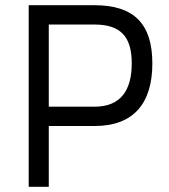

<svg xmlns="http://www.w3.org/2000/svg" viewBox="-20 -716 646 736"><path d="M343 -233C494 -233 564 -322 564 -473C564 -624 494 -696 343 -696H90V0H167V-233ZM167 -307V-622H342C443 -622 485 -575 485 -473C485 -370 443 -307 342 -307Z"/></svg>

Font: TitilliumText22L
Style: 400 wt
Weight: 400
Designer: Campivisivi
Foundry: Campivisivi
Version: 1.000